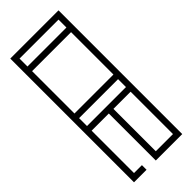

<svg xmlns="http://www.w3.org/2000/svg" viewBox="-1 -895 1320 1320"><g transform="rotate(45 659.0 -234.5)"><path d="M60 -469H1263V-212H806V-45H1218V-122H1263V0H60ZM639 -424H227V-45H639ZM806 -424V-257H1218V-424ZM182 -424H105V-45H182ZM684 -45H761V-424H684Z"/></g></svg>

Font: Geostar
Style: Regular
Weight: 400
Designer: Joe Prince
Foundry: Joe Prince
Version: Version 1.002